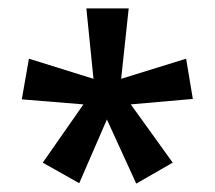

<svg xmlns="http://www.w3.org/2000/svg" viewBox="-20 -780 514 458"><path d="M287 -760 269 -592 424 -640 440 -544 292 -531 392 -392 305 -342 235 -495 169 -343 82 -392 179 -531 32 -543 49 -640 203 -592 186 -760Z"/></svg>

Font: Noto Sans Display SemiCondensed Medium
Style: Regular
Weight: 500
Width: 4
Designer: Monotype Design Team
Foundry: Monotype Imaging Inc.
Version: Version 2.003